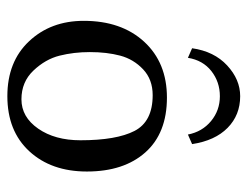

<svg xmlns="http://www.w3.org/2000/svg" viewBox="-98 -588 695 540"><g transform="rotate(90 250.0 -317.5)"><path d="M357.9 -498Q350.1 -538.1 320.1 -563Q290 -587.9 250 -587.9Q210 -587.9 179.4 -564Q148.9 -540 142.1 -498L115.2 -509.8Q124 -571.8 163.6 -608.4Q203.1 -645 250 -645Q303.2 -645 339.1 -609.6Q375 -574.2 384.8 -509.8ZM38.1 -205.1Q38.1 -311 96.9 -375Q155.8 -439 253.9 -439Q354 -439 408 -378.4Q461.9 -317.9 461.9 -213.9Q461.9 -113.8 405 -52Q348.1 9.8 250 9.8Q152.8 9.8 95.5 -51.3Q38.1 -112.3 38.1 -205.1ZM247.1 -398.9Q203.1 -398.9 174.6 -372.1Q146 -345.2 136 -307.6Q126 -270 126 -222.2Q126 -177.2 136 -137.2Q146 -97.2 178 -63.5Q210 -29.8 258.8 -29.8Q308.6 -29.8 341.3 -76.9Q374 -124 374 -195.8Q374 -296.9 347.7 -347.9Q321.3 -398.9 247.1 -398.9Z"/></g></svg>

Font: Biolilbert
Style: Regular
Weight: 400
Designer: Philipp H. Poll
Foundry: Philipp H. Poll
Version: Version 1.1.0